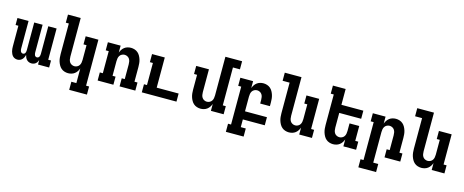

<svg xmlns="http://www.w3.org/2000/svg" viewBox="-45 -1520 6090 2520"><g transform="rotate(15 3000.0 -260.0)"><path d="M346 8Q328 8 311 1.5Q294 -5 281.5 -18Q269 -31 261.5 -47.5Q254 -64 250 -82Q246 -64 238.5 -48Q231 -32 219 -19Q207 -6 190 1Q173 8 155 8Q138 8 121.5 2Q105 -4 92.5 -16.5Q80 -29 72.5 -45Q65 -61 60.5 -77.5Q56 -94 54.5 -111.5Q53 -129 53 -146V-425H15V-520H166V-146Q166 -136 167.5 -126Q169 -116 173.5 -107Q178 -98 186.5 -92.5Q195 -87 205 -87Q215 -87 223.5 -92.5Q232 -98 236 -107Q240 -116 241.5 -126Q243 -136 243 -146V-520H357V-146Q357 -136 358.5 -126Q360 -116 364 -107Q368 -98 376.5 -92.5Q385 -87 395 -87Q405 -87 413.5 -92.5Q422 -98 426.5 -107Q431 -116 432.5 -126Q434 -136 434 -146V-520H547V-95H585V0H434V-60Q429 -46 421 -33Q413 -20 401.5 -10.5Q390 -1 375.5 3.5Q361 8 346 8Z M1156 215H915V105H983V-94Q975 -72 962 -52.5Q949 -33 930.5 -19Q912 -5 889 1.5Q866 8 843 8Q818 8 793 0Q768 -8 749 -24.5Q730 -41 717.5 -63.5Q705 -86 697.5 -110Q690 -134 687.5 -159.5Q685 -185 685 -210V-625H644V-735H817V-210Q817 -191 820.5 -171.5Q824 -152 834.5 -136Q845 -120 863 -111Q881 -102 900 -102Q919 -102 937 -111Q955 -120 965.5 -136Q976 -152 979.5 -171.5Q983 -191 983 -210V-410H942V-520H1115V105H1156Z M1244 0V-110H1285V-410H1244V-520H1417V-426Q1425 -448 1438 -467.5Q1451 -487 1469.5 -501Q1488 -515 1511 -521.5Q1534 -528 1557 -528Q1582 -528 1607 -520Q1632 -512 1651 -495.5Q1670 -479 1682.5 -456.5Q1695 -434 1702.5 -410Q1710 -386 1712.5 -360.5Q1715 -335 1715 -310V-110H1756V0H1542V-110H1583V-310Q1583 -329 1579.5 -348.5Q1576 -368 1565.5 -384Q1555 -400 1537 -409Q1519 -418 1500 -418Q1481 -418 1463 -409Q1445 -400 1434.5 -384Q1424 -368 1420.5 -348.5Q1417 -329 1417 -310V-110H1458V0Z M1844 0V-110H1885V-410H1844V-520H2017V-110H2315V0Z M2643 8Q2618 8 2593 0Q2568 -8 2549 -24.5Q2530 -41 2517.5 -63.5Q2505 -86 2497.5 -110Q2490 -134 2487.5 -159.5Q2485 -185 2485 -210V-410H2444V-520H2617V-210Q2617 -191 2620.5 -171.5Q2624 -152 2634.5 -136Q2645 -120 2663 -111Q2681 -102 2700 -102Q2719 -102 2737 -111Q2755 -120 2765.5 -136Q2776 -152 2779.5 -171.5Q2783 -191 2783 -210V-735H3010V-625H2915V-110H2956V0H2783V-94Q2775 -72 2762 -52.5Q2749 -33 2730.5 -19Q2712 -5 2689 1.5Q2666 8 2643 8Z M3285 215H3044V105H3085V-410H3044V-520H3217V-426Q3225 -448 3238 -467.5Q3251 -487 3269.5 -501Q3288 -515 3311 -521.5Q3334 -528 3357 -528Q3382 -528 3407 -520Q3432 -512 3451 -495.5Q3470 -479 3482.5 -456.5Q3495 -434 3502.5 -410Q3510 -386 3512.5 -360.5Q3515 -335 3515 -310V-260H3383V-310Q3383 -329 3379.5 -348.5Q3376 -368 3365.5 -384Q3355 -400 3337 -409Q3319 -418 3300 -418Q3281 -418 3263 -409Q3245 -400 3234.5 -384Q3224 -368 3220.5 -348.5Q3217 -329 3217 -310V-110H3515V0H3217V105H3285Z M3843 8Q3818 8 3793 0Q3768 -8 3749 -24.5Q3730 -41 3717.5 -63.5Q3705 -86 3697.5 -110Q3690 -134 3687.5 -159.5Q3685 -185 3685 -210V-625H3590V-735H3817V-210Q3817 -191 3820.5 -171.5Q3824 -152 3834.5 -136Q3845 -120 3863 -111Q3881 -102 3900 -102Q3919 -102 3937 -111Q3955 -120 3965.5 -136Q3976 -152 3979.5 -171.5Q3983 -191 3983 -210V-410H3942V-520H4115V-110H4156V0H3983V-94Q3975 -72 3962 -52.5Q3949 -33 3930.5 -19Q3912 -5 3889 1.5Q3866 8 3843 8Z M4443 8Q4418 8 4393 0Q4368 -8 4349 -24.5Q4330 -41 4317.5 -63.5Q4305 -86 4297.5 -110Q4290 -134 4287.5 -159.5Q4285 -185 4285 -210V-625H4244V-735H4417V-520H4715V-410H4417V-210Q4417 -191 4420.5 -171.5Q4424 -152 4434.5 -136Q4445 -120 4463 -111Q4481 -102 4500 -102Q4519 -102 4537 -111Q4555 -120 4565.5 -136Q4576 -152 4579.5 -171.5Q4583 -191 4583 -210V-312H4715V-110H4756V0H4583V-94Q4575 -72 4562 -52.5Q4549 -33 4530.5 -19Q4512 -5 4489 1.5Q4466 8 4443 8Z M5085 215H4844V105H4885V-410H4844V-520H5017V-426Q5025 -448 5038 -467.5Q5051 -487 5069.5 -501Q5088 -515 5111 -521.5Q5134 -528 5157 -528Q5182 -528 5207 -520Q5232 -512 5251 -495.5Q5270 -479 5282.5 -456.5Q5295 -434 5302.5 -410Q5310 -386 5312.5 -360.5Q5315 -335 5315 -310V-110H5356V0H5142V-110H5183V-310Q5183 -329 5179.5 -348.5Q5176 -368 5165.5 -384Q5155 -400 5137 -409Q5119 -418 5100 -418Q5081 -418 5063 -409Q5045 -400 5034.5 -384Q5024 -368 5020.5 -348.5Q5017 -329 5017 -310V105H5085Z M5643 8Q5618 8 5593 0Q5568 -8 5549 -24.5Q5530 -41 5517.5 -63.5Q5505 -86 5497.5 -110Q5490 -134 5487.5 -159.5Q5485 -185 5485 -210V-625H5390V-735H5617V-210Q5617 -191 5620.5 -171.5Q5624 -152 5634.5 -136Q5645 -120 5663 -111Q5681 -102 5700 -102Q5719 -102 5737 -111Q5755 -120 5765.5 -136Q5776 -152 5779.5 -171.5Q5783 -191 5783 -210V-410H5742V-520H5915V-110H5956V0H5783V-94Q5775 -72 5762 -52.5Q5749 -33 5730.5 -19Q5712 -5 5689 1.5Q5666 8 5643 8Z"/></g></svg>

Font: Iosevka HT Extrabold Extended
Style: Regular
Weight: 800
Width: 7
Monospace: yes
Designer: Belleve Invis
Foundry: Belleve Invis
Version: Version 32.3.0; ttfautohint (v1.8.4)